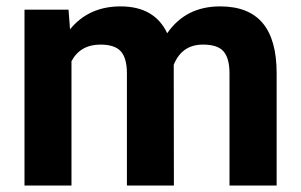

<svg xmlns="http://www.w3.org/2000/svg" viewBox="-20 -575 933 595"><path d="M192.4 -545.1 197 -484.1Q254.9 -555.2 353.7 -555.2Q458.9 -555.2 498.2 -472Q555.7 -555.2 662 -555.2Q750.6 -555.2 794 -503.5Q837.3 -451.9 837.3 -348.1V0H691.2V-347.6Q691.2 -394 673 -415.4Q654.9 -436.8 609.1 -436.8Q543.6 -436.8 518.4 -374.3L518.9 0H373.3V-347.1Q373.3 -394.5 354.7 -415.6Q336 -436.8 291.2 -436.8Q229.2 -436.8 201.5 -385.4V0H55.9V-545.1Z"/></svg>

Font: Vazir FD
Style: Bold
Weight: 700
Foundry: DejaVu fonts team - Redesigned by Saber Rastikerdar
Version: Version 21.10;October 20, 2019;FontCreator 12.0.0.2547 64-bi